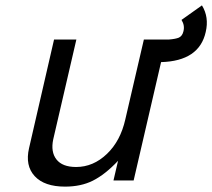

<svg xmlns="http://www.w3.org/2000/svg" viewBox="-20 -671 789 714"><path d="M731 -651Q758 -607 745 -552Q721 -444 579 -440L477 0H402L419 -73Q371 -22 325 1Q281 23 222 23Q145 23 109 -16Q73 -55 88 -120L181 -524H264L178 -153Q168 -106 190 -78Q212 -50 263 -50Q327 -50 378 -99Q428 -147 446 -227L515 -524H608Q633 -526 645 -531Q658 -537 662 -554Q668 -576 655 -597Z"/></svg>

Font: Miedinger
Style: Italic
Weight: 400
Italic angle: -13°
Version: Version 001.000